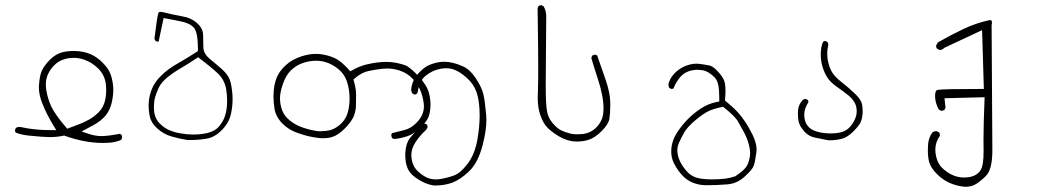

<svg xmlns="http://www.w3.org/2000/svg" viewBox="-20 -443 4040 738"><path d="M156.2 -118.7Q156.2 -140.6 164.6 -158.2Q175.8 -182.1 196 -199Q216.3 -215.8 247.1 -219.7Q254.9 -220.7 263.2 -220.7Q284.7 -220.7 305.7 -212.9Q334.5 -202.6 357.9 -179.2Q381.3 -155.8 386.2 -123.5Q388.2 -110.4 388.2 -95.2Q388.2 -80.1 385.3 -63.5Q379.4 -31.7 359.9 -12.2Q341.8 5.9 323.2 16.1Q302.7 27.8 283.7 34.7L238.3 51.8L231.9 44.4Q189.9 -5.4 176.5 -34.9Q163.1 -64.5 157.7 -97.7Q156.2 -108.9 156.2 -118.7ZM440.4 71.3Q394 80.1 370.8 80.1Q347.7 80.1 323.2 72.3L293.5 62.5Q333 41.5 339.8 37.6Q348.1 32.7 352.1 30.3Q365.7 22 379.4 8.3Q393.1 -5.4 401.6 -24.9Q410.2 -44.4 413.6 -71.8Q415.5 -85 415.5 -97.7Q415.5 -110.4 413.6 -122.1Q410.2 -146 402.8 -163.1Q395.5 -180.7 374 -202.6Q354 -222.7 330.1 -233.9Q301.3 -247.1 263.7 -247.1Q241.2 -247.1 219.7 -242.2Q194.3 -235.8 171.4 -212.9Q146 -187 138.2 -164.6Q131.8 -145.5 129.9 -115.7Q129.4 -111.8 129.4 -107.4Q129.4 -77.6 143.6 -43Q160.2 -2 184.1 37.1L196.3 57.1H172.9Q111.8 57.1 60.1 45.4Q57.1 44.9 54.7 44.9Q47.4 44.9 41.5 48.3L37.6 56.2Q37.6 62 40 66.4Q62 75.2 89.4 78.1Q148.4 84 172.4 84Q199.7 84 226.6 78.1Q305.7 106.4 373 106.4Q389.6 106.4 406.7 105Q427.7 102.5 445.8 94.7L449.2 87.4Q449.2 85.9 449.2 84Q449.2 79.1 446.8 74.7Z M596.7 34.2 590.3 27.8Q572.8 6.8 571.8 -22.9Q571.8 -27.8 571.8 -32.2Q571.8 -53.7 576.2 -69.1Q580.6 -84.5 589.4 -104.5Q599.6 -126.5 625 -147Q648.9 -166 678.7 -183.1Q707 -199.7 741.7 -223.1Q793.9 -183.1 816.4 -161.6Q842.3 -137.7 849.1 -101.6Q853 -79.1 853 -56.6Q853 -5.9 835 24.4Q821.3 47.9 805.2 57.1Q788.6 66.4 769.5 69.8Q747.6 74.2 723.9 74.2Q700.2 74.2 674.8 69.8Q649.4 65.4 630.4 57.1Q611.3 48.8 596.7 34.2ZM740.7 -253.9V-246.6Q700.2 -220.2 665 -200.2Q625 -178.2 597.7 -150.4Q575.2 -127.9 564.9 -103.5Q553.2 -76.2 551.8 -48.8Q551.3 -43.5 551.3 -38.1Q551.3 -15.6 556.2 5.9Q561.5 30.3 585.7 51.8Q609.9 73.2 639.2 81.5Q669.4 90.3 700.2 95.2Q705.6 95.2 710.4 95.2Q742.7 95.2 772.9 90.3Q805.2 85.4 834 55.7Q862.8 25.9 869.1 -11.7Q874 -37.6 874 -62.5Q874 -75.7 872.6 -88.4Q869.1 -125 860.4 -143.1Q851.6 -160.6 831.8 -178.2Q812 -195.8 789.6 -213.9Q762.2 -235.8 761.7 -260.3Q761.2 -278.8 760.7 -309.1Q760.3 -333 738.8 -353Q715.8 -374.5 679.7 -380.4Q639.6 -387.7 609.4 -395.5Q601.6 -397.5 596.7 -397.5Q591.3 -397.5 589.8 -395Q589.4 -394.5 588.9 -393.6Q583.5 -377 573.7 -294.9Q574.7 -290 577.1 -286.6L584 -282.7Q587.4 -282.7 589.8 -283.7L608.9 -373.5Q647.9 -366.7 674.8 -360.8Q705.6 -355 722.2 -339.8Q731.9 -331.1 736.3 -310.3Q740.7 -289.6 740.7 -253.9Z M1248 57.6Q1231 61 1218.8 61Q1214.4 61.5 1210.4 61.5Q1199.2 61.5 1186.5 58.6Q1160.2 53.7 1136.2 44.4Q1112.3 35.2 1093.3 19.5Q1072.8 2.9 1064.9 -18.1Q1056.2 -41.5 1056.2 -64.7Q1056.2 -87.9 1066.9 -118.7Q1078.1 -152.3 1097.2 -171.4Q1129.9 -204.1 1182.1 -209Q1189.5 -209.5 1196.3 -209.5Q1240.7 -209.5 1280.3 -177.7Q1303.2 -159.2 1313 -131.3Q1323.7 -99.6 1323.7 -63.5Q1323.7 -41 1318.8 -19Q1313 10.3 1292.7 30.5Q1272.5 50.8 1248 57.6ZM1634.3 -27.8Q1634.8 -34.2 1634.8 -41Q1634.8 -61.5 1628.9 -85Q1621.1 -115.7 1587.9 -150.9Q1564 -176.3 1547.4 -187Q1541.5 -190.9 1536.4 -192.6Q1531.2 -194.3 1524.4 -196.3Q1493.7 -205.1 1465.3 -205.1Q1430.7 -205.1 1389.2 -195.3Q1362.3 -189 1335.4 -173.8L1326.2 -168.9Q1313.5 -183.6 1307.6 -189Q1284.7 -211.9 1264.2 -220.7Q1237.8 -232.4 1206.5 -235.4Q1200.2 -235.8 1193.8 -235.8Q1168.5 -235.8 1139.2 -226.6Q1102.5 -214.8 1077.9 -191.9Q1053.2 -168.9 1043.5 -144.5Q1031.2 -114.3 1031.2 -72.3Q1031.2 -48.8 1035.2 -24.9Q1040 6.3 1066.4 32.7Q1090.3 56.6 1125 68.4Q1163.1 82 1197.8 86.4Q1210.4 88.4 1222.2 88.4Q1240.2 88.4 1255.4 84Q1279.3 77.1 1304.4 51.8Q1329.6 26.4 1338.4 6.8Q1347.2 -12.7 1348.1 -35.2Q1348.6 -51.8 1348.6 -63.2Q1348.6 -74.7 1348.6 -82Q1348.6 -89.4 1347.7 -96.7Q1345.7 -111.8 1340.8 -129.4L1338.4 -137.2L1344.7 -142.6Q1370.1 -164.6 1396 -169.9Q1419.9 -175.3 1450.2 -178.7Q1459 -179.7 1467.8 -179.7Q1491.2 -179.7 1514.6 -172.4Q1547.4 -161.6 1566.9 -139.2Q1586.4 -116.7 1595.5 -96.2Q1604.5 -75.7 1608.9 -44.9Q1609.4 -39.6 1609.4 -35.6Q1609.4 -31.7 1609.1 -28.6Q1608.9 -25.4 1608.4 -21.7Q1607.9 -18.1 1606.9 -14.4Q1606 -10.7 1604.7 -7.1Q1603.5 -3.4 1601.8 0Q1600.1 3.4 1598.1 6.8Q1591.3 18.6 1580.1 29.8Q1559.6 50.3 1535.4 56.6Q1511.2 63 1486.8 68.8L1483.9 74.7Q1483.9 82 1487.3 87.9Q1491.2 90.3 1496.1 91.3Q1522.9 88.4 1546.9 80.1Q1571.8 71.8 1597.7 45.9Q1617.2 26.4 1624.5 12.2Q1631.8 -2 1634.3 -27.8Z M1612.8 32.2Q1608.4 32.2 1605 36.6L1603.5 38.1Q1569.3 69.8 1555.7 87.9Q1551.8 93.3 1549.8 96.7Q1541 114.3 1539.1 133.3Q1537.6 144.5 1537.6 153.8Q1537.6 163.1 1538.6 170.4Q1540 187 1546.9 204.1Q1553.2 219.7 1569.3 233.2Q1585.4 246.6 1606 256.8Q1625.5 266.6 1648.4 270Q1650.9 270 1653.3 270Q1687 270 1716.8 259.8Q1749 248 1783.2 215.3Q1817.4 182.6 1835 115.2Q1849.6 59.6 1849.6 16.6Q1849.6 6.3 1848.6 -2.9Q1844.2 -53.7 1837.9 -80.8Q1831.5 -107.9 1808.6 -142.6Q1786.1 -176.3 1759.3 -188Q1720.2 -205.6 1688 -205.6Q1668.9 -205.6 1648.4 -199.7Q1619.1 -191.4 1601.6 -174.3Q1582.5 -156.7 1573.5 -141.1Q1564.5 -125.5 1561.5 -106.9Q1560.5 -103 1560.5 -99.6Q1560.5 -90.3 1565.4 -83.5L1572.8 -79.6Q1578.1 -79.6 1581.5 -82L1585.9 -89.8Q1590.8 -131.3 1616.2 -151.9Q1641.6 -172.4 1671.4 -178.2Q1683.1 -180.7 1694.3 -180.7Q1710.9 -180.7 1725.6 -175.3Q1748 -167 1773.9 -144Q1800.3 -121.1 1812 -87.9Q1823.7 -52.7 1823.7 0Q1823.7 43.5 1814.9 94.2Q1804.2 151.9 1777.3 186.5Q1750.5 222.2 1725.1 231.4Q1701.7 240.2 1672.4 245.1Q1663.6 246.6 1656.2 246.6Q1648.9 246.6 1642.1 245.6Q1628.4 243.7 1616.2 237.3Q1594.2 225.1 1579.3 208Q1564.5 190.9 1561.5 162.1Q1561 157.7 1561 153.8Q1561 128.4 1576.2 105Q1591.8 80.1 1618.7 55.2L1623.5 45.9Q1623.5 40.5 1621.1 35.6L1613.8 32.2Q1613.3 32.2 1612.8 32.2Z M2046.4 -412.1Q2048.8 -252.4 2048.8 -187Q2048.8 -121.6 2047.9 -103.5Q2046.9 -85.4 2046.9 -66.4Q2046.9 -47.4 2049.3 -32.2Q2052.7 -7.8 2064 17.1Q2074.2 40.5 2094.2 57.1Q2128.4 85 2158.2 94.7Q2169.4 98.1 2181.2 100.1Q2189.5 101.1 2197.3 101.1Q2219.7 101.1 2239.7 95.2Q2265.6 87.9 2292.5 61Q2318.8 34.7 2322.3 13.7Q2325.7 -7.3 2325.7 -36.1Q2325.7 -43 2325.7 -49.8Q2324.7 -87.4 2308.3 -135Q2292 -182.6 2275.4 -230L2269 -232.9Q2262.2 -232.9 2257.3 -230Q2254.4 -225.1 2252.9 -220.2Q2264.2 -181.2 2277.8 -140.1Q2299.8 -74.2 2299.8 -25.4Q2299.8 -16.1 2298.8 -7.8Q2295.4 23.4 2271 47.9Q2251.5 67.4 2222.7 71.8Q2210 73.2 2196.5 73.2Q2183.1 73.2 2171.4 70.3Q2148.4 64 2133.8 56.2Q2118.2 47.4 2103 28.8Q2087.4 9.8 2083 -13.2Q2077.6 -40 2077.6 -115.5Q2077.6 -190.9 2079.6 -382.8Q2078.6 -402.3 2069.8 -418.5L2061.5 -422.9Q2060.5 -422.9 2059.6 -422.9Q2054.2 -422.9 2050.8 -420.4Z M2768.1 243.7Q2739.3 246.6 2715.3 246.6Q2696.8 246.6 2673.8 243.7Q2642.1 238.8 2623 218.8Q2597.7 191.9 2588.9 165Q2583.5 148.9 2583.5 134Q2583.5 119.1 2591.1 103Q2598.6 86.9 2609.4 66.9Q2621.6 45.4 2653.1 19Q2684.6 -7.3 2704.6 -16.4Q2724.6 -25.4 2752.9 -31.2L2759.3 -32.7Q2784.2 -12.7 2797.6 0.5Q2811 13.7 2816.9 24.4Q2828.1 43.5 2840.6 67.1Q2853 90.8 2858.9 114.7Q2863.3 131.3 2863.3 145.5Q2863.3 152.3 2862.3 158.7Q2859.4 177.7 2851.6 192.9Q2848.1 200.2 2838.4 209.7Q2828.6 219.2 2806.6 234.4Q2787.1 241.2 2768.1 243.7ZM2642.1 -172.9Q2652.8 -174.8 2659.4 -174.8Q2666 -174.8 2668.9 -174.3Q2682.1 -173.8 2691.9 -169.9Q2711.9 -161.6 2728 -144Q2736.8 -134.8 2740.7 -116.7Q2744.6 -98.6 2744.6 -70.3Q2744.6 -66.9 2744.6 -52.7L2733.9 -50.8Q2702.1 -44.4 2674.8 -26.4Q2645 -7.3 2620.8 18.1Q2596.7 43.5 2580.1 70.3Q2560.1 103 2560.1 139.6Q2560.1 162.1 2568.8 181.2Q2581.5 207.5 2600.6 229Q2619.1 249.5 2642.1 258.8Q2665 268.1 2691.4 269Q2734.9 269 2775.9 265.6Q2813 262.7 2841.8 236.3Q2871.6 209.5 2877 194.3Q2882.8 177.7 2887.2 143.6Q2888.2 138.2 2888.2 132.8Q2888.2 127.4 2887.2 119.4Q2886.2 111.3 2882.3 98.9Q2878.4 86.4 2871.6 72.8Q2845.7 21.5 2817.9 -9.3Q2798.8 -30.3 2772 -52.2L2766.6 -56.6Q2768.6 -79.1 2768.6 -92.8Q2768.6 -106.4 2767.1 -118.7Q2764.2 -143.6 2735.8 -171.9Q2719.7 -188 2708.5 -190.9Q2690.9 -194.8 2666 -197.8Q2661.6 -198.2 2656.7 -198.2Q2638.2 -198.2 2617.2 -190.4Q2590.3 -180.2 2572 -160.4Q2553.7 -140.6 2549.3 -119.6Q2549.3 -118.7 2549.3 -118.2Q2549.3 -110.4 2552.7 -105L2560.1 -101.1Q2564.9 -101.1 2568.8 -103Q2575.7 -122.6 2591.3 -142.6Q2609.9 -167.5 2642.1 -172.9Z M3120.6 63Q3071.3 49.3 3071.3 -2.9Q3071.3 -25.4 3087.4 -50.3Q3087.4 -55.2 3085 -58.6L3077.6 -62.5Q3076.7 -62.5 3074.7 -62.5Q3069.8 -62.5 3064.9 -58.1Q3048.8 -40 3047.4 -18.6Q3046.9 -11.7 3046.9 -4.9Q3046.9 11.2 3049.8 24.9Q3054.2 42.5 3071.3 62Q3087.9 80.6 3110.4 85.4Q3136.7 90.3 3163.6 96.2Q3166.5 96.2 3169.4 96.2Q3192.9 96.2 3215.1 90.6Q3237.3 85 3259.3 63Q3281.2 41 3287.6 27.8Q3295.9 9.3 3295.9 -16.1Q3295.9 -28.3 3293.5 -41.5Q3290.5 -59.1 3268.6 -80.6Q3244.1 -104.5 3215.8 -126.5Q3184.6 -150.9 3174.8 -171.4Q3165 -191.4 3161.1 -216.3Q3159.7 -226.6 3159.7 -239.3Q3159.7 -252 3163.1 -267.1Q3163.6 -270 3163.6 -272Q3163.6 -273.9 3163.1 -275.4Q3162.6 -278.3 3160.6 -281.2L3153.3 -285.6Q3147.9 -285.6 3143.6 -282.2Q3134.8 -262.7 3134.8 -233.9Q3134.8 -204.1 3144.5 -177.2Q3148.9 -165 3155.8 -151.9Q3168.5 -129.4 3193.8 -111.3Q3222.7 -91.3 3243.7 -74.2Q3267.1 -53.7 3271.5 -30.8Q3272.9 -22.5 3272.9 -15.1Q3272.9 -2 3268.1 10.3Q3261.7 27.3 3249.5 42Q3236.3 58.1 3216.3 64.5Q3198.2 69.8 3171.4 69.8Q3144.5 69.8 3120.6 63Z M3760.3 92.8 3760.7 138.2Q3760.7 165.5 3757.8 184.3Q3754.9 203.1 3747.6 213.4Q3729 239.3 3685.5 239.3Q3651.9 239.3 3621.6 218.8Q3609.9 210.9 3599.6 200.7Q3580.1 179.7 3575.7 143.6Q3575.2 137.7 3575.2 131.8Q3575.2 103.5 3592.8 79.1Q3592.8 78.6 3592.8 78.1Q3592.8 71.3 3589.8 65.9L3579.6 61Q3571.3 61 3564 65.9Q3549.8 85 3547.4 110.8Q3546.4 122.1 3546.4 136.5Q3546.4 150.9 3548.6 166Q3550.8 181.2 3557.1 193.8Q3565.4 210 3582.5 227.1Q3604.5 248.5 3628.4 259.3Q3656.7 272 3688.5 274.9Q3690.4 274.9 3691.9 274.9Q3710 274.9 3724.6 268.1Q3741.7 260.3 3769 233.9Q3794.4 209.5 3794.4 134.3L3791.5 -346.2Q3793 -352.5 3793 -354.5Q3793 -356.4 3792.5 -358.4Q3792.5 -362.8 3791 -364.3Q3789.6 -365.7 3783.7 -365.7Q3783.7 -365.7 3783.7 -365.7Q3731.4 -354.5 3682.1 -331.1Q3632.8 -307.6 3585.4 -280.3L3578.1 -268.1Q3578.1 -267.6 3578.1 -267.1Q3578.1 -260.3 3581.5 -255.9L3591.3 -251Q3591.8 -251 3592.8 -251Q3601.1 -251 3608.4 -257.8L3609.9 -259.3L3754.9 -327.1L3761.7 -101.1H3748Q3606.4 -101.1 3585.4 -97.7Q3581.5 -97.2 3579.6 -95.2Q3574.2 -89.8 3574.2 -73.7Q3574.2 -47.4 3588.9 -21.5L3597.2 -17.1Q3605 -17.1 3609.9 -20.5L3614.3 -28.8L3610.4 -65.4L3764.6 -69.3Q3760.3 34.7 3760.3 92.8Z"/></svg>

Font: NaikaiFont
Style: ExtraLight
Weight: 200
Version: Version 1.89